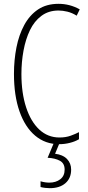

<svg xmlns="http://www.w3.org/2000/svg" viewBox="-20 -744 461 1004"><path d="M286 -689Q234 -689 196.5 -661Q159 -633 136.5 -586Q114 -539 103 -479.5Q92 -420 92 -357Q92 -258 116.5 -183Q141 -108 185.5 -66.5Q230 -25 291 -25Q324 -25 350 -34.5Q376 -44 393 -53V-16Q373 -4 345.5 3Q318 10 289 10Q217 10 164 -34.5Q111 -79 82 -161.5Q53 -244 53 -358Q53 -430 66 -496Q79 -562 107 -613.5Q135 -665 179 -694.5Q223 -724 286 -724Q345 -724 397 -695L381 -662Q357 -677 332.5 -683Q308 -689 286 -689ZM352 143Q352 188 322 214Q292 240 240 240Q230 240 216.5 238.5Q203 237 192 234V204Q216 211 238 211Q272 211 295 193.5Q318 176 318 143Q318 110 293 96.5Q268 83 229 81L263 0H293L268 60Q309 65 330.5 87.5Q352 110 352 143Z"/></svg>

Font: Noto Sans Gurmukhi ExtraCondensed ExtraLight
Style: Regular
Weight: 200
Width: 2
Designer: Jelle Bosma - Monotype Design Team
Foundry: Monotype Imaging Inc.
Version: Version 2.004; ttfautohint (v1.8.4.7-5d5b)